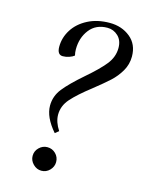

<svg xmlns="http://www.w3.org/2000/svg" viewBox="-100 -683 572 757"><g transform="rotate(15 186.0 -304.5)"><path d="M372 -515Q372 -483 356 -455.5Q340 -428 317 -407Q294 -386 255 -355Q202 -314 176 -284.5Q150 -255 150 -219Q150 -189 171 -157L156 -145Q110 -198 110 -245Q110 -284 135 -315.5Q160 -347 213 -393Q262 -435 287 -466Q312 -497 312 -534Q312 -565 293.5 -582.5Q275 -600 250 -600Q203 -600 177 -566.5Q151 -533 151 -486Q151 -473 154 -461Q147 -455 134 -450.5Q121 -446 108 -446Q85 -446 85 -479Q85 -516 105.5 -548.5Q126 -581 164.5 -601Q203 -621 254 -621Q303 -621 337.5 -593Q372 -565 372 -515ZM143 -84Q163 -84 177 -70Q191 -56 191 -36Q191 -17 177 -2.5Q163 12 143 12Q124 12 109.5 -2.5Q95 -17 95 -36Q95 -56 109.5 -70Q124 -84 143 -84Z"/></g></svg>

Font: Arapey
Style: Italic
Weight: 400
Italic angle: -12°
Designer: Eduardo Rodriguez Tunni
Foundry: Eduardo Rodriguez Tunni
Version: Version 3.000